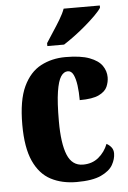

<svg xmlns="http://www.w3.org/2000/svg" viewBox="-55 -806 570 857"><g transform="rotate(-5 230.5 -378.0)"><path d="M254 10Q188 10 138.5 -16Q89 -42 61.5 -102.5Q34 -163 34 -266Q34 -375 63 -436.5Q92 -498 141.5 -524Q191 -550 252 -550Q320 -550 359.5 -535Q399 -520 415.5 -496Q432 -472 432 -444Q432 -423 423 -402Q414 -381 385.5 -367Q357 -353 299 -353Q299 -389 295 -419Q291 -449 282 -467.5Q273 -486 257 -486Q239 -486 226 -466.5Q213 -447 205.5 -399.5Q198 -352 198 -267Q198 -167 219 -116Q240 -65 289 -65Q330 -65 358.5 -88.5Q387 -112 401 -148Q414 -141 422.5 -130Q431 -119 431 -103Q431 -78 416.5 -52Q402 -26 363.5 -8Q325 10 254 10ZM176 -619Q189 -640 206 -665.5Q223 -691 239 -717.5Q255 -744 263 -766H425V-756Q417 -743 397.5 -723.5Q378 -704 352.5 -682Q327 -660 300 -640Q273 -620 251 -606H176Z"/></g></svg>

Font: Noto Serif Bengali ExtraCondensed Black
Style: Regular
Weight: 900
Width: 2
Designer: Juan Bruce, Universal Thirst, Indian Type Foundry and the Monotype Design Team.
Foundry: Monotype Imaging Inc.
Version: Version 2.003; ttfautohint (v1.8.4.7-5d5b)